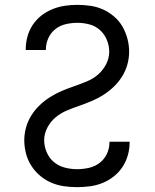

<svg xmlns="http://www.w3.org/2000/svg" viewBox="-20 -763 640 791"><path d="M297 8Q270 8 242.5 4Q215 0 190 -11Q165 -22 144 -40Q123 -58 108.5 -81Q94 -104 87 -131Q80 -158 80 -185Q80 -212 87.5 -238.5Q95 -265 109.5 -288Q124 -311 144 -330Q164 -349 187 -363.5Q210 -378 235 -388.5Q260 -399 286 -408Q312 -417 337.5 -427.5Q363 -438 383.5 -455.5Q404 -473 417 -498Q430 -523 430 -550Q430 -575 420 -599Q410 -623 391.5 -639.5Q373 -656 348.5 -662.5Q324 -669 299 -669Q275 -669 251 -663.5Q227 -658 208 -643Q189 -628 179 -605.5Q169 -583 169 -559Q169 -558 169 -557.5Q169 -557 169 -557H86Q86 -558 86 -558.5Q86 -559 86 -560Q86 -586 93 -612Q100 -638 114.5 -660Q129 -682 150 -698.5Q171 -715 195.5 -725Q220 -735 246 -739Q272 -743 299 -743Q326 -743 353 -739Q380 -735 404.5 -724Q429 -713 450 -695Q471 -677 484.5 -653.5Q498 -630 505 -603.5Q512 -577 512 -550Q512 -523 504.5 -496.5Q497 -470 482.5 -447Q468 -424 448 -405Q428 -386 405 -371.5Q382 -357 357 -346.5Q332 -336 306 -327Q280 -318 255 -307.5Q230 -297 209 -279.5Q188 -262 175 -237Q162 -212 162 -185Q162 -160 172.5 -135.5Q183 -111 202.5 -95Q222 -79 247 -72.5Q272 -66 297 -66Q322 -66 346.5 -71.5Q371 -77 390.5 -92Q410 -107 420.5 -129.5Q431 -152 431 -177Q431 -177 431 -177.5Q431 -178 431 -179H514Q514 -178 514 -177.5Q514 -177 514 -176Q514 -149 506.5 -123Q499 -97 484.5 -75Q470 -53 448.5 -36Q427 -19 402 -9Q377 1 350.5 4.5Q324 8 297 8Z"/></svg>

Font: Bmono
Style: Regular
Weight: 400
Monospace: yes
Designer: Belleve Invis
Foundry: Belleve Invis
Version: Version 11.2.2; ttfautohint (v1.8.2)